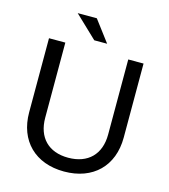

<svg xmlns="http://www.w3.org/2000/svg" viewBox="-125 -954 937 1067"><g transform="rotate(15 343.0 -421.0)"><path d="M343 14C509 14 615 -90 615 -254V-680H527V-248C527 -134 459 -66 345 -66C232 -66 165 -134 165 -248V-680H71V-254C71 -90 177 14 343 14ZM317 -734H391L299 -856H189Z"/></g></svg>

Font: Ronzino
Style: Regular
Weight: 400
Designer: Nunzio Mazzaferro
Foundry: Collletttivo
Version: Version 1.000;Glyphs 3.3 (3337)